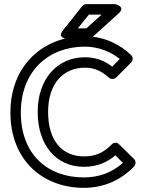

<svg xmlns="http://www.w3.org/2000/svg" viewBox="-20 -865 692 922"><path d="M80 -325C80 -525 215 -641 387 -641C455 -641 514 -615 555 -582L519 -545C483 -573 440 -590 388 -590C254 -590 161 -485 161 -328C161 -170 247 -64 384 -64C445 -64 494 -85 534 -119L570 -83C519 -37 457 -13 382 -13C211 -13 80 -121 80 -325ZM30 -325C30 -95 186 37 382 37C479 37 561 0 624 -66C632 -74 634 -91 624 -101L552 -172C542 -182 527 -182 517 -172C480 -134 441 -114 384 -114C279 -114 211 -188 211 -328C211 -465 285 -540 388 -540C436 -540 470 -522 503 -492C512 -484 528 -483 538 -493L610 -565C620 -575 619 -592 609 -601C560 -649 482 -691 387 -691C190 -691 30 -553 30 -325ZM468 -795 395 -729H354L407 -795ZM550 -801C586 -833 534 -845 534 -845H395C388 -845 380 -842 375 -836L283 -720C252 -681 302 -679 302 -679H405C411 -679 417 -681 422 -685Z"/></svg>

Font: Falling Sky
Style: ExtOu
Weight: 400
Designer: Paul D. Hunt
Foundry: Adobe Systems Incorporated
Version: Version 1.02